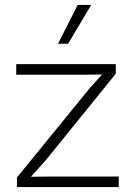

<svg xmlns="http://www.w3.org/2000/svg" viewBox="-20 -761 545 781"><path d="M296 -741H351L257 -583H216ZM49 0V-39L343 -400L395 -458L316 -457H46V-500H451V-461L166 -109L106 -42L196 -43H463V0Z"/></svg>

Font: Elaine Sans Light
Style: Regular
Weight: 300
Designer: Wei Huang
Foundry: Wei Huang
Version: Version 2.001;December 24, 2019;FontCreator 12.0.0.2547 64-b